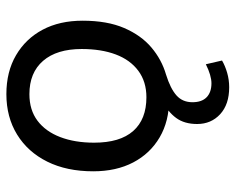

<svg xmlns="http://www.w3.org/2000/svg" viewBox="-90 -466 756 617"><g transform="rotate(-90 288.5 -158.0)"><path d="M316 200Q261 200 229.5 171Q198 142 198 97Q198 56 217.5 29.5Q237 3 270 -13L277 7Q207 7 155 -23.5Q103 -54 74.5 -108.5Q46 -163 46 -237Q46 -322 77 -384.5Q108 -447 164 -481.5Q220 -516 294 -516Q366 -516 419 -485Q472 -454 501 -399.5Q530 -345 530 -271Q530 -192 506.5 -137.5Q483 -83 444 -50Q405 -17 357 -3Q312 11 290 30.5Q268 50 268 82Q268 112 284 127.5Q300 143 329 143Q341 143 356.5 138.5Q372 134 390 125L402 177Q385 187 362.5 193.5Q340 200 316 200ZM284 -66Q334 -66 369 -92Q404 -118 421.5 -164.5Q439 -211 439 -274Q439 -354 401 -398Q363 -442 294 -442Q243 -442 208.5 -416Q174 -390 156 -343Q138 -296 138 -234Q138 -151 175.5 -108.5Q213 -66 284 -66Z"/></g></svg>

Font: Muli Medium
Style: Italic
Weight: 500
Italic angle: -4.541°
Designer: Vernon Adams
Foundry: Vernon Adams
Version: Version 2.100; ttfautohint (v1.8.1.43-b0c9)